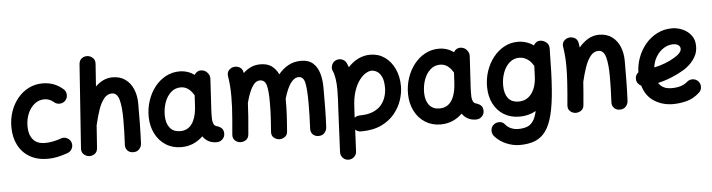

<svg xmlns="http://www.w3.org/2000/svg" viewBox="-55 -1007 5750 1551"><g transform="rotate(-5 2819.5 -232.0)"><path d="M479 -400.4Q461.9 -380.4 434.6 -378.4Q407.2 -376.5 387.2 -393.6Q352.1 -424.3 310.5 -424.3Q265.1 -424.3 230.2 -396.2Q195.3 -368.2 175.5 -321.3Q155.8 -274.4 155.8 -216.8Q155.8 -151.9 188 -112.1Q220.2 -72.3 287.1 -72.3Q317.4 -72.3 353.5 -79.6Q389.6 -86.9 419.4 -98.6Q444.8 -106 468.8 -93.3Q492.7 -80.6 500 -54.7Q507.3 -28.8 494.4 -5.4Q481.4 18.1 456.1 25.9Q412.6 41 374.5 49.1Q336.4 57.1 297.4 57.1Q211.4 57.1 150.6 21.2Q89.8 -14.6 57.6 -78.1Q25.4 -141.6 25.4 -224.6Q25.4 -291.5 46.1 -350.8Q66.9 -410.2 104.5 -455.8Q142.1 -501.5 193.6 -527.6Q245.1 -553.7 307.1 -553.7Q401.9 -553.7 472.2 -492.2Q492.2 -475.1 494.1 -447.8Q496.1 -420.4 479 -400.4Z M629.9 64.5Q606 62 587.2 44.4Q568.4 26.9 570.8 -4.4L618.2 -681.2Q620.6 -713.9 641.8 -728.8Q663.1 -743.7 687.5 -741.7Q711.9 -739.7 731 -721.9Q750 -704.1 747.6 -672.4L734.9 -491.2Q763.7 -519.5 798.6 -536.4Q833.5 -553.2 874 -553.2Q935.5 -553.2 977.8 -522.5Q1020 -491.7 1041.5 -439.7Q1063 -387.7 1063 -323.7Q1063 -245.6 1062 -163.6Q1061 -81.5 1057.1 0.5Q1055.7 24.4 1038.3 44.2Q1021 64 990.2 64Q959 64 942.1 44.9Q925.3 25.9 926.3 0.5Q929.2 -57.6 930.7 -108.2Q932.1 -158.7 932.1 -205.6Q932.1 -309.1 916.3 -366.5Q900.4 -423.8 857.9 -423.8Q819.3 -423.8 792.2 -388.9Q765.1 -354 746.6 -299.1Q728 -244.1 714.4 -183.6Q713.9 -180.7 712.9 -178.2L700.2 4.4Q697.8 37.1 676 51.8Q654.3 66.4 629.9 64.5Z M1668.5 42.5Q1629.9 42.5 1601.8 27.3Q1573.7 12.2 1555.2 -15.1Q1520.5 19.5 1476.1 38.3Q1431.6 57.1 1379.9 57.1Q1309.1 57.1 1254.6 22.5Q1200.2 -12.2 1169.4 -72.8Q1138.7 -133.3 1137.7 -210Q1137.2 -277.3 1157.5 -339.1Q1177.7 -400.9 1215.3 -449.2Q1252.9 -497.6 1304.4 -525.6Q1356 -553.7 1417 -553.7Q1482.9 -553.7 1538.1 -515.1Q1546.4 -531.2 1563 -540Q1579.6 -548.8 1599.6 -545.9Q1626.5 -542.5 1644.5 -520.5Q1662.6 -498.5 1661.1 -472.7L1647.9 -244.6Q1647.5 -239.3 1647 -233.4Q1646 -212.4 1645.3 -185.5Q1644.5 -158.7 1645.5 -143.6Q1647 -121.6 1655 -105Q1663.1 -88.4 1689.5 -83.5Q1705.1 -78.1 1719.2 -64.5Q1733.4 -50.8 1733.9 -22Q1733.9 4.9 1714.6 23.7Q1695.3 42.5 1668.5 42.5ZM1381.3 -72.3Q1440.4 -72.3 1474.4 -116.5Q1508.3 -160.6 1516.6 -243.2Q1516.6 -250 1517.1 -255.9Q1517.1 -260.3 1518.1 -264.2L1522.9 -351.1Q1519 -355.5 1516.1 -360.8Q1498 -390.6 1472.7 -407.5Q1447.3 -424.3 1415.5 -424.3Q1369.6 -424.3 1336.2 -394Q1302.7 -363.8 1285.2 -314.5Q1267.6 -265.1 1268.1 -208.5Q1269 -145 1298.3 -108.6Q1327.6 -72.3 1381.3 -72.3Z M1798.3 -10.3Q1810.5 -139.6 1814.9 -222.2Q1814.5 -226.6 1815.4 -231.4Q1817.4 -277.8 1817.4 -315.9Q1817.4 -362.3 1814.5 -401.1Q1811.5 -439.9 1805.2 -479Q1800.3 -508.8 1815.4 -526.9Q1830.6 -544.9 1852.5 -550.3Q1877.9 -556.2 1902.8 -543.9Q1927.7 -531.7 1933.1 -499Q1933.6 -496.6 1933.6 -494.6Q1960.9 -522 1995.6 -537.8Q2030.3 -553.7 2073.2 -553.7Q2129.4 -553.7 2164.3 -528.1Q2199.2 -502.4 2218.8 -460Q2253.9 -502.9 2299.6 -528.1Q2345.2 -553.2 2402.8 -553.2Q2463.4 -553.2 2498.8 -522Q2534.2 -490.7 2549.6 -438.5Q2564.9 -386.2 2564.9 -323.7Q2564.9 -245.6 2564.2 -163.6Q2563.5 -81.5 2559.1 0.5Q2557.6 24.4 2540.5 44.2Q2523.4 64 2492.7 64Q2460.9 64 2444.1 44.9Q2427.2 25.9 2428.7 0.5Q2431.6 -57.6 2432.9 -108.2Q2434.1 -158.7 2434.1 -205.6Q2434.1 -321.3 2422.6 -372.6Q2411.1 -423.8 2372.1 -423.8Q2300.8 -423.8 2252.9 -258.8Q2252.9 -252.9 2252.9 -246.1Q2252.9 -212.9 2252.4 -186.3Q2252 -159.7 2250.5 -133.1Q2249 -106.4 2246.8 -73.7Q2244.6 -41 2241.2 4.4Q2239.3 35.2 2217.5 49.6Q2195.8 64 2171.4 62.5Q2147.5 60.5 2128.4 43.9Q2109.4 27.3 2111.8 -4.4Q2116.2 -63 2118.7 -101.1Q2121.1 -139.2 2122.1 -171.9Q2123 -204.6 2123 -246.1Q2123 -336.4 2110.6 -380.4Q2098.1 -424.3 2058.1 -424.3Q2021 -424.3 1993.9 -378.2Q1966.8 -332 1945.8 -251.5Q1943.8 -200.2 1939.2 -138.2Q1934.6 -76.2 1927.2 2Q1924.3 33.2 1901.9 47.1Q1879.4 61 1855 58.6Q1831.1 56.2 1813.2 38.6Q1795.4 21 1798.3 -10.3Z M2714.4 275.9Q2687.5 274.9 2669.7 255.1Q2651.9 235.4 2652.8 208.5L2668.5 -127.4Q2671.4 -175.3 2673.3 -216.8Q2675.3 -258.3 2675.3 -294.4Q2675.3 -343.8 2668.9 -384.8Q2662.6 -425.8 2652.8 -445.3Q2641.1 -469.2 2649.7 -494.9Q2658.2 -520.5 2682.1 -532.2Q2706.1 -543.9 2731.9 -535.4Q2757.8 -526.9 2769.5 -502.9Q2777.3 -486.8 2783.7 -468.3Q2820.8 -508.8 2866.5 -531.2Q2912.1 -553.7 2963.9 -553.7Q3029.3 -553.7 3080.1 -518.3Q3130.9 -482.9 3160.2 -420.4Q3189.5 -357.9 3189.5 -277.3Q3189.5 -224.6 3170.4 -166.5Q3151.4 -108.4 3109.6 -57.4Q3067.9 -6.3 3000.5 25.4Q2933.1 57.1 2835.9 57.1Q2809.6 57.1 2790.5 38.6L2782.2 214.4Q2781.2 241.2 2761.2 259Q2741.2 276.9 2714.4 275.9ZM2797.9 -119.6 2794.9 -57.6Q2813 -72.3 2835.9 -72.3Q2901.9 -72.3 2945.6 -91.1Q2989.3 -109.9 3014.2 -140.6Q3039.1 -171.4 3049.6 -207.3Q3060.1 -243.2 3060.1 -277.3Q3060.1 -334.5 3044.7 -366.5Q3029.3 -398.4 3006.8 -411.4Q2984.4 -424.3 2963.9 -424.3Q2943.4 -424.3 2916.7 -408.9Q2890.1 -393.6 2864.5 -359.9Q2838.9 -326.2 2820.6 -272Q2802.2 -217.8 2799.3 -139.6Q2799.3 -135.7 2798.8 -131.8Q2798.3 -124.5 2797.9 -119.6Z M3771.5 42.5Q3732.9 42.5 3704.8 27.3Q3676.8 12.2 3658.2 -15.1Q3623.5 19.5 3579.1 38.3Q3534.7 57.1 3482.9 57.1Q3412.1 57.1 3357.7 22.5Q3303.2 -12.2 3272.5 -72.8Q3241.7 -133.3 3240.7 -210Q3240.2 -277.3 3260.5 -339.1Q3280.8 -400.9 3318.4 -449.2Q3356 -497.6 3407.5 -525.6Q3459 -553.7 3520 -553.7Q3585.9 -553.7 3641.1 -515.1Q3649.4 -531.2 3666 -540Q3682.6 -548.8 3702.6 -545.9Q3729.5 -542.5 3747.6 -520.5Q3765.6 -498.5 3764.2 -472.7L3751 -244.6Q3750.5 -239.3 3750 -233.4Q3749 -212.4 3748.3 -185.5Q3747.6 -158.7 3748.5 -143.6Q3750 -121.6 3758.1 -105Q3766.1 -88.4 3792.5 -83.5Q3808.1 -78.1 3822.3 -64.5Q3836.4 -50.8 3836.9 -22Q3836.9 4.9 3817.6 23.7Q3798.3 42.5 3771.5 42.5ZM3484.4 -72.3Q3543.5 -72.3 3577.4 -116.5Q3611.3 -160.6 3619.6 -243.2Q3619.6 -250 3620.1 -255.9Q3620.1 -260.3 3621.1 -264.2L3626 -351.1Q3622.1 -355.5 3619.1 -360.8Q3601.1 -390.6 3575.7 -407.5Q3550.3 -424.3 3518.6 -424.3Q3472.7 -424.3 3439.2 -394Q3405.8 -363.8 3388.2 -314.5Q3370.6 -265.1 3371.1 -208.5Q3372.1 -145 3401.4 -108.6Q3430.7 -72.3 3484.4 -72.3Z M4413.1 -472.7 4412.1 -445.8Q4410.6 -274.4 4401.6 -150.9Q4392.6 -27.3 4372.1 55.7Q4351.6 138.7 4316.7 187.5Q4281.7 236.3 4229.7 257.3Q4177.7 278.3 4105 278.3Q4052.2 278.3 3998 256.1Q3943.8 233.9 3904.8 190.9Q3886.7 170.9 3887 143.8Q3887.2 116.7 3905.8 98.6Q3925.8 79.6 3953.9 79.8Q3981.9 80.1 3998 99.6Q4020 126.5 4047.6 137.5Q4075.2 148.4 4101.6 148.4Q4144 148.4 4174.1 137.5Q4204.1 126.5 4224.1 97.9Q4244.1 69.3 4256.3 16.1Q4196.3 49.8 4124 49.8Q4051.3 49.8 3997.1 16.8Q3942.9 -16.1 3912.8 -74.7Q3882.8 -133.3 3881.8 -210Q3881.3 -278.3 3902.1 -340.1Q3922.9 -401.9 3960.7 -450Q3998.5 -498 4049.6 -525.9Q4100.6 -553.7 4161.1 -553.7Q4229.5 -553.7 4288.6 -513.2Q4294.9 -526.9 4307.1 -535.2Q4321.3 -546.9 4338.9 -546.4Q4345.2 -546.9 4351.6 -545.9Q4365.2 -543.9 4377.4 -536.6Q4409.2 -519.5 4412.1 -488.8Q4413.6 -481 4413.1 -472.7ZM4126.5 -72.3Q4191.9 -72.3 4231 -124Q4270 -175.8 4273.4 -262.7L4276.9 -348.6Q4271.5 -354.5 4268.1 -360.8Q4250.5 -389.6 4221.9 -407Q4193.4 -424.3 4160.2 -424.3Q4115.2 -424.3 4081.5 -394.5Q4047.9 -364.7 4029.8 -315.7Q4011.7 -266.6 4012.2 -208.5Q4013.2 -144.5 4041.5 -108.4Q4069.8 -72.3 4126.5 -72.3Z M4515.6 -10.3Q4525.4 -114.7 4530 -187.7Q4534.7 -260.7 4534.7 -315.9Q4534.7 -362.3 4531.7 -401.1Q4528.8 -439.9 4522.5 -479Q4517.6 -508.8 4532.7 -526.9Q4547.9 -544.9 4569.8 -550.3Q4595.2 -556.2 4620.1 -543.9Q4645 -531.7 4650.4 -499Q4653.3 -481 4655.3 -464.4Q4688 -503.4 4728.8 -528.3Q4769.5 -553.2 4819.3 -553.2Q4880.9 -553.2 4923.1 -522.5Q4965.3 -491.7 4986.8 -439.7Q5008.3 -387.7 5008.3 -323.7Q5008.3 -245.6 5007.3 -163.6Q5006.3 -81.5 5002.4 0.5Q5001 24.4 4983.6 44.2Q4966.3 64 4935.5 64Q4904.3 64 4887.5 44.9Q4870.6 25.9 4871.6 0.5Q4874.5 -57.6 4876 -108.2Q4877.4 -158.7 4877.4 -205.6Q4877.4 -309.1 4861.6 -366.5Q4845.7 -423.8 4803.2 -423.8Q4764.6 -423.8 4737.5 -388.9Q4710.4 -354 4691.9 -299.1Q4673.3 -244.1 4659.7 -184.6Q4657.2 -144.5 4653.3 -98.4Q4649.4 -52.2 4644.5 2Q4641.6 33.2 4619.1 47.1Q4596.7 61 4572.3 58.6Q4548.3 56.2 4530.5 38.8Q4512.7 21.5 4515.6 -10.3Z M5582 -16.1Q5533.7 28.3 5477.3 42.7Q5420.9 57.1 5367.2 57.1Q5283.7 57.1 5216.6 15.4Q5149.4 -26.4 5123.5 -113.8Q5107.4 -121.1 5096.9 -135.5Q5086.4 -149.9 5085.4 -168.5Q5083 -202.6 5109.9 -223.6Q5111.3 -284.2 5133.1 -342.8Q5154.8 -401.4 5194.3 -449Q5233.9 -496.6 5289.1 -525.1Q5344.2 -553.7 5412.6 -553.7Q5452.6 -553.7 5494.4 -536.1Q5536.1 -518.6 5564.5 -482.9Q5592.8 -447.3 5592.8 -393.1Q5592.8 -345.2 5571.5 -308.3Q5550.3 -271.5 5522.9 -246.8Q5495.6 -222.2 5477.5 -211.4Q5426.3 -180.7 5372.3 -158.7Q5318.4 -136.7 5261.2 -124Q5292.5 -72.3 5367.2 -72.3Q5450.7 -72.3 5495.1 -112.3Q5515.1 -129.9 5542 -128.7Q5568.8 -127.4 5586.9 -107.4Q5604.5 -87.9 5603.3 -60.8Q5602.1 -33.7 5582 -16.1ZM5409.2 -424.3Q5368.2 -424.3 5332.3 -401.6Q5296.4 -378.9 5271.7 -339.6Q5247.1 -300.3 5241.2 -251Q5334 -270.5 5406.2 -314Q5438.5 -333 5452.6 -349.9Q5466.8 -366.7 5466.8 -382.3Q5466.8 -401.9 5450.9 -413.1Q5435.1 -424.3 5409.2 -424.3Z"/></g></svg>

Font: Mikhak-FD Bold
Style: Regular
Weight: 700
Designer: Amin Abedi
Version: Version 3.3